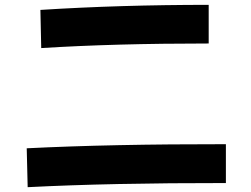

<svg xmlns="http://www.w3.org/2000/svg" viewBox="-20 -775 1040 796"><path d="M845.2 -594.7Q454.6 -594.7 150.9 -575.7L147.5 -733.9Q478 -754.9 845.2 -754.9ZM916.5 -16.1Q439 -16.6 94.7 1L90.8 -160.2Q440.9 -177.7 916.5 -177.2Z"/></svg>

Font: Droid Sans
Style: Regular
Weight: 400
Foundry: Ascender Corporation
Version: Version 1.00 build 114